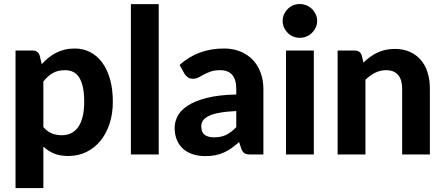

<svg xmlns="http://www.w3.org/2000/svg" viewBox="-20 -766 2204 952"><path d="M195 -136Q214.5 -113.5 237.2 -104.5Q260 -95.5 286 -95.5Q311 -95.5 331.5 -105Q352 -114.5 366.8 -134.8Q381.5 -155 389.5 -186.5Q397.5 -218 397.5 -261.5Q397.5 -304.5 390.8 -334.5Q384 -364.5 371.8 -383Q359.5 -401.5 342 -409.8Q324.5 -418 303 -418Q266.5 -418 241.8 -403.8Q217 -389.5 195 -362ZM187 -448Q202.5 -465 220 -479.2Q237.5 -493.5 257.5 -503.8Q277.5 -514 300.5 -519.8Q323.5 -525.5 350.5 -525.5Q392 -525.5 426.8 -507.8Q461.5 -490 486.5 -456.2Q511.5 -422.5 525.5 -373.5Q539.5 -324.5 539.5 -261.5Q539.5 -203.5 523.8 -154.2Q508 -105 479 -69Q450 -33 409.2 -12.8Q368.5 7.5 318.5 7.5Q276.5 7.5 247.2 -5Q218 -17.5 195 -39V166.5H57V-515.5H142Q168 -515.5 176.5 -491.5Z M767 -745.5V0H629V-745.5Z M1151.5 -215.5Q1101 -213 1067.5 -206.8Q1034 -200.5 1014.2 -190.5Q994.5 -180.5 986.2 -167.8Q978 -155 978 -140Q978 -110 994.8 -97.5Q1011.5 -85 1041.5 -85Q1076 -85 1101.2 -97.2Q1126.5 -109.5 1151.5 -135.5ZM870.5 -444Q916 -485 971 -505.2Q1026 -525.5 1090 -525.5Q1136 -525.5 1172.2 -510.5Q1208.5 -495.5 1233.8 -468.8Q1259 -442 1272.5 -405Q1286 -368 1286 -324V0H1223Q1203.5 0 1193.2 -5.5Q1183 -11 1176.5 -28.5L1165.5 -61.5Q1146 -44.5 1127.8 -31.5Q1109.5 -18.5 1090 -9.8Q1070.5 -1 1048.2 3.5Q1026 8 998.5 8Q964.5 8 936.5 -1Q908.5 -10 888.2 -27.8Q868 -45.5 857 -72Q846 -98.5 846 -133Q846 -161.5 860.5 -190Q875 -218.5 910.2 -241.8Q945.5 -265 1004.2 -280.2Q1063 -295.5 1151.5 -297.5V-324Q1151.5 -372.5 1131 -395.2Q1110.5 -418 1072 -418Q1043.5 -418 1024.5 -411.2Q1005.5 -404.5 991.2 -396.8Q977 -389 964.5 -382.2Q952 -375.5 935.5 -375.5Q921 -375.5 911.2 -382.8Q901.5 -390 895 -400Z M1536 -515.5V0H1398V-515.5ZM1552.5 -662Q1552.5 -644.5 1545.5 -629.5Q1538.5 -614.5 1526.8 -603Q1515 -591.5 1499.2 -585Q1483.5 -578.5 1465.5 -578.5Q1448.5 -578.5 1433.2 -585Q1418 -591.5 1406.5 -603Q1395 -614.5 1388.2 -629.5Q1381.5 -644.5 1381.5 -662Q1381.5 -679.5 1388.2 -694.8Q1395 -710 1406.5 -721.5Q1418 -733 1433.2 -739.5Q1448.5 -746 1465.5 -746Q1483.5 -746 1499.2 -739.5Q1515 -733 1526.8 -721.5Q1538.5 -710 1545.5 -694.8Q1552.5 -679.5 1552.5 -662Z M1782 -455.5Q1797.5 -470.5 1814.2 -483Q1831 -495.5 1849.8 -504.5Q1868.5 -513.5 1890.2 -518.5Q1912 -523.5 1937.5 -523.5Q1979.5 -523.5 2012 -509Q2044.5 -494.5 2066.8 -468.5Q2089 -442.5 2100.2 -406.5Q2111.5 -370.5 2111.5 -327.5V0H1974V-327.5Q1974 -370.5 1954 -394.2Q1934 -418 1895 -418Q1866 -418 1840.5 -405.5Q1815 -393 1792 -370.5V0H1654V-515.5H1739Q1765 -515.5 1773.5 -491.5Z"/></svg>

Font: LatoLatin Heavy
Style: Regular
Weight: 800
Designer: Lukasz Dziedzic with Adam Twardoch and Botio Nikoltchev
Foundry: tyPoland Lukasz Dziedzic
Version: Version 2.015; 2015-08-06; http://www.latofonts.com/